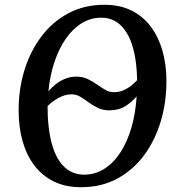

<svg xmlns="http://www.w3.org/2000/svg" viewBox="-20 -773 748 803"><path d="M319 10Q252.5 10 203.5 -14.8Q154.5 -39.5 122.2 -83Q90 -126.5 74.2 -183.5Q58.5 -240.5 58 -305.5Q57 -396.5 81.5 -477.2Q106 -558 152.8 -620Q199.5 -682 266 -717.5Q332.5 -753 416 -753Q483 -753 531.8 -728Q580.5 -703 612.2 -659.5Q644 -616 659.8 -559.5Q675.5 -503 676 -440Q677 -349 653 -267.8Q629 -186.5 583 -124.2Q537 -62 470.5 -26Q404 10 319 10ZM331.5 -42.5Q377.5 -42.5 416 -66.8Q454.5 -91 483.2 -135Q512 -179 529.5 -238.8Q547 -298.5 551.5 -370Q532.5 -347 504.5 -329.2Q476.5 -311.5 437 -311.5Q410.5 -311.5 389.2 -321.8Q368 -332 350.2 -345.2Q332.5 -358.5 315.5 -368.5Q298.5 -378.5 280.5 -378.5Q260 -378.5 241 -371Q222 -363.5 206.2 -352.2Q190.5 -341 179 -329.5Q179 -309 179.8 -289.8Q180.5 -270.5 182.5 -252.5Q187.5 -200.5 199.8 -161.2Q212 -122 230.8 -95.8Q249.5 -69.5 274.8 -56Q300 -42.5 331.5 -42.5ZM455.5 -387.5Q479 -387.5 497.8 -396Q516.5 -404.5 530.5 -416.2Q544.5 -428 553.5 -437.5Q553 -456 552 -473.5Q551 -491 549 -507Q543.5 -551.5 532 -586.8Q520.5 -622 502.2 -647.2Q484 -672.5 459.5 -685.8Q435 -699 403.5 -699Q359.5 -699 322 -676Q284.5 -653 255.5 -611.5Q226.5 -570 207.8 -514Q189 -458 182.5 -391Q196 -407 213.5 -421Q231 -435 253 -443.8Q275 -452.5 300 -452.5Q326 -452.5 346.8 -442.5Q367.5 -432.5 385.2 -420Q403 -407.5 420 -397.5Q437 -387.5 455.5 -387.5Z"/></svg>

Font: Merriweather Medium
Style: Italic
Weight: 500
Italic angle: -7.8°
Version: Version 2.101